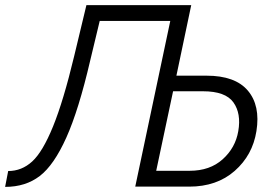

<svg xmlns="http://www.w3.org/2000/svg" viewBox="-31 -730 1085 751"><path d="M-11 1 1 -61Q54 -61 95 -98.5Q136 -136 176.5 -235.5Q217 -335 259 -510L307 -710H717L659 -434H777Q889 -434 938.5 -375.5Q988 -317 972 -217Q957 -123 887 -61.5Q817 0 709 0H498L635 -648H359L322 -494Q277 -300 228.5 -192Q180 -84 124.5 -41.5Q69 1 -11 1ZM580 -62H711Q790 -62 840 -107Q890 -152 901 -217Q913 -286 882 -329.5Q851 -373 763 -373H646Z"/></svg>

Font: Raleway-v4020
Style: Italic
Weight: 400
Italic angle: -12°
Designer: Matt McInerney, Pablo Impallari, Rodrigo Fuenzalida
Foundry: Matt McInerney, Pablo Impallari, Rodrigo Fuenzalida
Version: Version 4.020;PS 004.020;hotconv 1.0.88;makeotf.lib2.5.64775